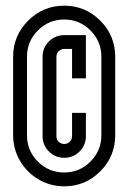

<svg xmlns="http://www.w3.org/2000/svg" viewBox="-20 -838 452 676"><path d="M75 -361.9Q75 -307.4 113.3 -269.1Q151.6 -230.7 206.2 -230.7Q260.3 -230.7 298.6 -269.3Q336.9 -307.8 336.9 -361.9V-638.1Q336.9 -692.2 298.6 -730.7Q260.3 -769.3 206.2 -769.3Q151.6 -769.3 113.3 -730.7Q75 -692.2 75 -638.1ZM385.7 -361.9Q385.7 -287.4 333 -234.7Q280.3 -182 206.2 -182Q157.4 -182 116 -206.2Q74.6 -230.3 50.4 -271.8Q26.2 -313.2 26.2 -361.9V-638.1Q26.2 -712.2 78.9 -765.1Q131.6 -818 206.2 -818Q280.3 -818 333 -765.3Q385.7 -712.6 385.7 -638.1ZM206.2 -665.6Q194.5 -665.6 186.6 -657.6Q178.7 -649.7 178.7 -638.1V-358.6Q178.7 -346.9 186.6 -339Q194.5 -331.1 206.2 -331.1Q217.4 -331.1 225.5 -339Q233.7 -346.9 233.7 -358.6V-440.6H282.4V-358.6Q282.4 -326.9 260.1 -304.7Q237.8 -282.4 206.2 -282.4Q174.5 -282.4 152.2 -304.7Q129.9 -326.9 129.9 -358.6V-638.1Q129.9 -669.7 152.2 -692Q174.5 -714.3 206.2 -714.3H282.4V-562.3H233.7V-665.6Z"/></svg>

Font: Marapfhont
Style: Book
Weight: 400
Version: Version 0.15